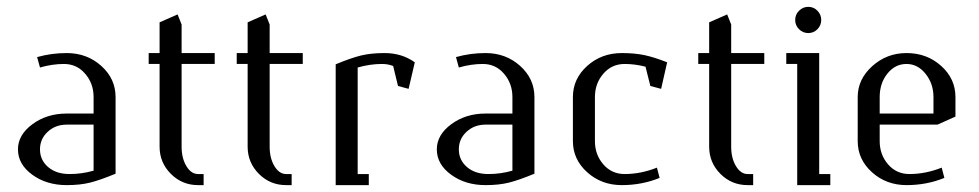

<svg xmlns="http://www.w3.org/2000/svg" viewBox="-20 -538 2845 558"><path d="M32.2 -104Q32.2 -146 74.2 -177Q116.2 -208 173.8 -208H252V-255.9Q252 -295.4 227.5 -323.7Q203.1 -352.1 166 -352.1Q131.8 -352.1 96.2 -341.8L87.9 -372.1Q129.4 -383.8 173.8 -383.8Q232.9 -383.8 274.4 -346.4Q315.9 -309.1 315.9 -255.9V-33.2Q271 -14.6 241.9 -7.3Q212.9 0 173.8 0Q115.2 0 73.7 -30.3Q32.2 -60.5 32.2 -104ZM96.2 -104Q96.2 -72.8 119.9 -52.5Q143.6 -32.2 182.1 -32.2Q217.8 -32.2 252 -42V-175.8H173.8Q141.1 -175.8 118.7 -155Q96.2 -134.3 96.2 -104Z M412.1 -352.1V-383.8H443.8V-473.1L496.1 -496.1L507.8 -466.8V-383.8H604V-352.1H507.8V-111.8Q507.8 -78.1 521.7 -55.2Q535.6 -32.2 555.7 -32.2H571.8V0H555.7Q509.3 0 476.6 -32.7Q443.8 -65.4 443.8 -111.8V-352.1Z M668 -352.1V-383.8H699.7V-473.1L752 -496.1L763.7 -466.8V-383.8H859.9V-352.1H763.7V-111.8Q763.7 -78.1 777.6 -55.2Q791.5 -32.2 811.5 -32.2H827.6V0H811.5Q765.1 0 732.4 -32.7Q699.7 -65.4 699.7 -111.8V-352.1Z M955.6 0V-351.1Q1000 -369.6 1029.1 -376.7Q1058.1 -383.8 1097.7 -383.8Q1147.9 -383.8 1185.5 -356.9L1167.5 -279.8L1136.7 -288.1L1122.6 -346.2Q1107.9 -352.1 1089.8 -352.1Q1055.7 -352.1 1019.5 -341.8V-32.2H1051.8V0Z M1249.5 -104Q1249.5 -146 1291.5 -177Q1333.5 -208 1391.1 -208H1469.2V-255.9Q1469.2 -295.4 1444.8 -323.7Q1420.4 -352.1 1383.3 -352.1Q1349.1 -352.1 1313.5 -341.8L1305.2 -372.1Q1346.7 -383.8 1391.1 -383.8Q1450.2 -383.8 1491.7 -346.4Q1533.2 -309.1 1533.2 -255.9V-33.2Q1488.3 -14.6 1459.2 -7.3Q1430.2 0 1391.1 0Q1332.5 0 1291 -30.3Q1249.5 -60.5 1249.5 -104ZM1313.5 -104Q1313.5 -72.8 1337.2 -52.5Q1360.8 -32.2 1399.4 -32.2Q1435.1 -32.2 1469.2 -42V-175.8H1391.1Q1358.4 -175.8 1335.9 -155Q1313.5 -134.3 1313.5 -104Z M1645 -127.9V-255.9Q1645 -309.1 1686.5 -346.4Q1728 -383.8 1787.1 -383.8Q1824.7 -383.8 1853.3 -377.7Q1881.8 -371.6 1918.9 -356.9L1901.4 -279.8L1870.1 -288.1L1856 -344.2Q1825.2 -352.1 1795.4 -352.1Q1757.8 -352.1 1733.4 -323.7Q1709 -295.4 1709 -255.9V-127.9Q1709 -88.4 1733.4 -60.3Q1757.8 -32.2 1795.4 -32.2Q1842.3 -32.2 1889.2 -50.8L1897 -21Q1845.7 0 1787.1 0Q1728 0 1686.5 -37.4Q1645 -74.7 1645 -127.9Z M2009.3 -352.1V-383.8H2041V-473.1L2093.3 -496.1L2105 -466.8V-383.8H2201.2V-352.1H2105V-111.8Q2105 -78.1 2118.9 -55.2Q2132.8 -32.2 2152.8 -32.2H2168.9V0H2152.8Q2106.4 0 2073.7 -32.7Q2041 -65.4 2041 -111.8V-352.1Z M2265.1 -352.1V-383.8H2360.8V-32.2H2393.1V0H2296.9V-352.1ZM2302.2 -453.1Q2291 -464.4 2291 -480Q2291 -495.6 2302.2 -506.8Q2313.5 -518.1 2329.1 -518.1Q2344.7 -518.1 2355.7 -506.8Q2366.7 -495.6 2366.7 -480Q2366.7 -464.4 2355.7 -453.1Q2344.7 -441.9 2329.1 -441.9Q2313.5 -441.9 2302.2 -453.1Z M2472.7 -127.9V-255.9Q2472.7 -307.6 2514.9 -345.7Q2557.1 -383.8 2614.7 -383.8Q2673.8 -383.8 2715.3 -346.4Q2756.8 -309.1 2756.8 -255.9V-199.2L2704.6 -175.8H2536.6V-127.9Q2536.6 -88.4 2561 -60.3Q2585.4 -32.2 2623 -32.2Q2669.9 -32.2 2716.8 -50.8L2724.6 -21Q2673.3 0 2614.7 0Q2555.7 0 2514.2 -37.4Q2472.7 -74.7 2472.7 -127.9ZM2536.6 -208H2692.9V-255.9Q2692.9 -294.9 2669.9 -323.5Q2647 -352.1 2614.7 -352.1Q2581.5 -352.1 2559.1 -324.2Q2536.6 -296.4 2536.6 -255.9Z"/></svg>

Font: Gawaa
Style: Regular
Weight: 400
Designer: T. Christopher White
Version: Version 1.0